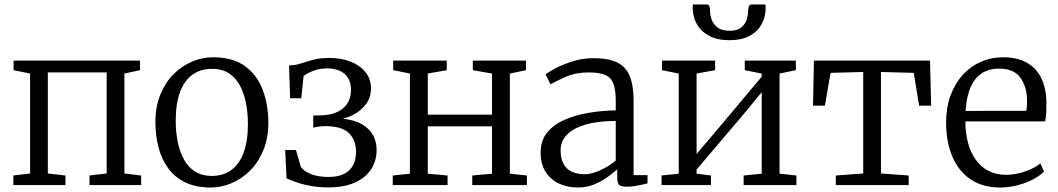

<svg xmlns="http://www.w3.org/2000/svg" viewBox="-20 -824 4712 855"><path d="M39.5 0V-42.5L114 -51.5V-496.5L40.5 -511.5V-554H603.5V-511.5L534 -496.5V-51.5L608.5 -42.5V0H378.5V-42.5L455 -51.5V-501.5H193V-51.5L271.5 -42.5V0Z M672 -280.5Q672 -349 693.8 -402.5Q715.5 -456 752.2 -493Q789 -530 834.8 -549.5Q880.5 -569 928.5 -569Q1017.5 -569 1071.8 -529Q1126 -489 1150.5 -422.5Q1175 -356 1175 -278Q1175 -210 1153.2 -156.2Q1131.5 -102.5 1094.5 -65.2Q1057.5 -28 1011.8 -8.5Q966 11 918.5 11Q851.5 11 804.2 -12.2Q757 -35.5 728 -76Q699 -116.5 685.5 -169Q672 -221.5 672 -280.5ZM923.5 -40.5Q973.5 -40.5 1009.5 -66.5Q1045.5 -92.5 1064.8 -144Q1084 -195.5 1084 -271.5Q1084 -321 1075.2 -365.5Q1066.5 -410 1047.8 -444.2Q1029 -478.5 998.8 -498Q968.5 -517.5 924.5 -517.5Q873.5 -517.5 837.2 -491.5Q801 -465.5 781.8 -414.2Q762.5 -363 762.5 -286.5Q762.5 -236.5 771.5 -192Q780.5 -147.5 799.5 -113.2Q818.5 -79 849.2 -59.8Q880 -40.5 923.5 -40.5Z M1442.5 10.5Q1400 10.5 1365 4.2Q1330 -2 1302.8 -11.5Q1275.5 -21 1256 -29.5L1250 -156H1298L1319 -82.5Q1332.5 -61 1365 -48.5Q1397.5 -36 1442.5 -36Q1486 -36 1513.2 -50.2Q1540.5 -64.5 1553 -89.8Q1565.5 -115 1565.5 -148.5Q1565.5 -199.5 1534.2 -231Q1503 -262.5 1423.5 -262.5Q1418 -262.5 1407.2 -261.2Q1396.5 -260 1387 -258.2Q1377.5 -256.5 1375 -255.5V-309.5L1413 -310.5Q1451.5 -311.5 1480.8 -324.8Q1510 -338 1526.5 -362.8Q1543 -387.5 1543 -423Q1543 -457 1529 -478.2Q1515 -499.5 1491 -509.5Q1467 -519.5 1436.5 -519.5Q1403 -519.5 1375.5 -508.8Q1348 -498 1332 -486L1321.5 -386.5H1272L1267 -532.5Q1290.5 -533 1309 -538.2Q1327.5 -543.5 1346.5 -549.8Q1365.5 -556 1389 -561Q1412.5 -566 1445.5 -566Q1501 -566 1542.8 -549Q1584.5 -532 1608.2 -501.8Q1632 -471.5 1632 -431Q1632 -391 1610.5 -361.2Q1589 -331.5 1553.8 -313.2Q1518.5 -295 1477 -288.5L1477.5 -296.5Q1531 -296.5 1571.5 -280.2Q1612 -264 1634.5 -232.5Q1657 -201 1657 -155.5Q1657 -107.5 1632.5 -70Q1608 -32.5 1560 -11Q1512 10.5 1442.5 10.5Z M1729 0V-42.5L1805.5 -50.5V-496.5L1731 -511.5V-554H1969.5V-511.5L1885 -496.5V-313.5H2171V-496.5L2085.5 -511.5V-554H2322.5V-511.5L2250.5 -496.5V-50.5L2326.5 -42.5V0H2083V-42.5L2171 -50.5V-261.5H1885V-50.5L1973 -42.5V0Z M2554 11Q2509.5 11 2471.8 -5.5Q2434 -22 2410.8 -56.8Q2387.5 -91.5 2387.5 -145.5Q2387.5 -198 2416.2 -233.5Q2445 -269 2493.2 -290.2Q2541.5 -311.5 2600.8 -321.5Q2660 -331.5 2722 -332.5V-374.5Q2722 -424 2711.5 -451.5Q2701 -479 2675 -490.2Q2649 -501.5 2602.5 -501.5Q2544 -501.5 2499.8 -482Q2455.5 -462.5 2431.5 -448.5L2409.5 -492.5Q2419 -501 2451.2 -518.5Q2483.5 -536 2529 -550.5Q2574.5 -565 2622 -565Q2688.5 -565 2728 -546Q2767.5 -527 2784.5 -484.8Q2801.5 -442.5 2801.5 -372.5V-44H2863.5V-7.5Q2852.5 -4.5 2836.5 -1Q2820.5 2.5 2803.2 5Q2786 7.5 2771 7.5Q2749.5 7.5 2739 1Q2728.5 -5.5 2728.5 -34.5V-70Q2716.5 -59 2691.2 -39.8Q2666 -20.5 2631 -4.8Q2596 11 2554 11ZM2584 -48Q2614 -48 2653 -65.8Q2692 -83.5 2722 -109V-285.5Q2639 -285 2584.8 -268.5Q2530.5 -252 2503.5 -222.8Q2476.5 -193.5 2476.5 -155.5Q2476.5 -116 2490.5 -92.2Q2504.5 -68.5 2529 -58.2Q2553.5 -48 2584 -48Z M2926 0V-42.5L3002.5 -50.5V-496.5L2928 -511.5V-554H3164.5V-511.5L3082 -496.5V-138.5L3162.5 -233L3372 -482.5V-496.5L3296.5 -511.5V-554H3524V-511.5L3451.5 -496.5V-50.5L3526.5 -42.5V0H3291.5V-42.5L3372 -50.5V-413.5L3283 -305.5L3082 -69V-50.5L3146 -42.5V0ZM3127 -804Q3137 -804 3139.5 -794.5Q3142 -785 3142 -773.5Q3142 -757.5 3149 -737.2Q3156 -717 3174.8 -702Q3193.5 -687 3229 -687Q3263.5 -687 3281.2 -702Q3299 -717 3305.2 -737.2Q3311.5 -757.5 3311.5 -773.5Q3311.5 -785 3314.5 -794.5Q3317.5 -804 3327 -804H3388.5Q3388.5 -800 3389 -796.2Q3389.5 -792.5 3389.5 -789Q3389.5 -750.5 3372.2 -717.5Q3355 -684.5 3319 -664.8Q3283 -645 3228 -645Q3173.5 -645 3137.2 -664.8Q3101 -684.5 3082.8 -717.5Q3064.5 -750.5 3064.5 -789Q3064.5 -792.5 3065 -796.2Q3065.5 -800 3065.5 -804Z M3702 0V-42.5L3824 -51.5V-503.5L3678.5 -499.5L3653.5 -353.5H3600.5L3604.5 -554H4121.5L4126.5 -353.5H4073L4049 -499.5L3903 -503.5V-51.5L4026.5 -42.5V0Z M4433.5 11Q4355 11 4301.2 -26Q4247.5 -63 4220.2 -128.5Q4193 -194 4193 -279.5Q4193 -344 4212.2 -397.2Q4231.5 -450.5 4266 -489Q4300.5 -527.5 4347 -548.2Q4393.5 -569 4448.5 -569Q4537 -569 4587 -518.8Q4637 -468.5 4640 -371.5Q4640 -343 4639 -321.5Q4638 -300 4634 -283.5H4279Q4279 -233 4290.2 -189.8Q4301.5 -146.5 4324.2 -114Q4347 -81.5 4381 -63.5Q4415 -45.5 4459.5 -45.5Q4502.5 -45.5 4546.2 -61Q4590 -76.5 4613 -96.5L4629 -60Q4610 -40.5 4579 -24.5Q4548 -8.5 4510 1.2Q4472 11 4433.5 11ZM4280 -330 4550.5 -330.5Q4552 -338.5 4552.8 -352Q4553.5 -365.5 4553.5 -374.5Q4553.5 -436 4524.5 -477.2Q4495.5 -518.5 4428.5 -518.5Q4398.5 -518.5 4372.8 -508.5Q4347 -498.5 4327.2 -476.2Q4307.5 -454 4295.5 -418Q4283.5 -382 4280 -330Z"/></svg>

Font: Merriweather 20pt Light
Style: Regular
Weight: 300
Version: Version 2.100